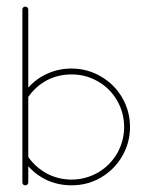

<svg xmlns="http://www.w3.org/2000/svg" viewBox="-20 -554 451 574"><path d="M55.2 -534.2C52.7 -534.2 50.8 -533.2 49.3 -531.7C47.4 -529.8 46.9 -527.8 46.9 -525.4V-267.1V-83V-82.5V-82V-8.8C46.9 -6.3 47.4 -4.4 49.3 -2.4C51.3 -0.5 53.2 0 55.7 0C58.1 0 60.1 -0.5 62 -2.4C63.5 -4.4 64.5 -6.3 64.5 -8.8V-57.1C80.6 -39.1 99.6 -24.9 122.1 -14.6C144.5 -4.9 168.5 0 193.8 0C225.1 0 254.4 -7.3 281.2 -22.9C308.1 -38.6 329.6 -60.1 345.2 -86.9C360.8 -113.8 368.7 -143.1 368.7 -174.3C368.7 -206.1 360.8 -235.4 345.2 -262.2C329.6 -289.1 308.1 -310.1 281.2 -325.7C254.4 -341.3 225.1 -349.1 193.8 -349.1C168.5 -349.1 144.5 -344.2 122.1 -334C99.6 -324.2 80.6 -310.1 64.5 -292V-525.4C64.5 -527.8 63.5 -529.8 62 -531.7C60.1 -533.2 58.1 -534.2 55.7 -534.2ZM193.8 -331.5C222.2 -331.5 248.5 -324.7 272.9 -310.5C296.9 -296.9 315.9 -277.8 330.1 -253.4C343.8 -229.5 351.1 -203.1 351.1 -174.3C351.1 -146 343.8 -119.6 330.1 -95.2C315.9 -71.3 296.9 -52.2 272.9 -38.1C248.5 -24.4 222.2 -17.1 193.8 -17.1C167.5 -17.1 142.6 -23.4 120.1 -35.2C97.7 -47.4 79.1 -64 64.5 -84.5V-264.2C79.1 -285.2 97.7 -301.8 120.1 -314C142.6 -325.7 167.5 -331.5 193.8 -331.5Z"/></svg>

Font: Mill
Style: Thin
Weight: 100
Version: Version 001.000